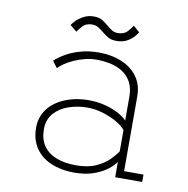

<svg xmlns="http://www.w3.org/2000/svg" viewBox="-76 -735 803 819"><g transform="rotate(10 325.0 -325.0)"><path d="M299 11Q255 11 219 0.2Q183 -10.5 157.8 -31Q132.5 -51.5 118.8 -81.2Q105 -111 105 -149Q105 -180.5 116.2 -205.5Q127.5 -230.5 147.2 -249Q167 -267.5 192.5 -279.8Q218 -292 246.8 -298Q275.5 -304 305 -304Q345.5 -304 379.8 -294.8Q414 -285.5 438.5 -271.8Q463 -258 474 -245V-348Q474 -387 459.5 -412.8Q445 -438.5 421.2 -453.2Q397.5 -468 368.5 -474Q339.5 -480 310 -480Q284 -480 259.2 -473.8Q234.5 -467.5 212.8 -457.8Q191 -448 174.5 -436.8Q158 -425.5 148 -415L127 -443.5Q143.5 -459.5 170.5 -475.2Q197.5 -491 234 -501.5Q270.5 -512 315 -512Q341.5 -512 368.8 -506.8Q396 -501.5 420.8 -490Q445.5 -478.5 465 -460Q484.5 -441.5 495.8 -415.5Q507 -389.5 507 -354.5V-32H591V0H474V-66.5Q463.5 -50 440 -32Q416.5 -14 381 -1.5Q345.5 11 299 11ZM300 -21Q351.5 -21 386.2 -36.8Q421 -52.5 442.2 -74Q463.5 -95.5 474 -112V-204Q461.5 -220.5 434.5 -236Q407.5 -251.5 373.8 -261.8Q340 -272 306 -272Q264.5 -272 226.2 -259Q188 -246 163.5 -218.8Q139 -191.5 139 -149Q139 -106.5 158.5 -78Q178 -49.5 214 -35.2Q250 -21 300 -21ZM377.5 -573.5Q354.5 -573.5 340 -582.5Q325.5 -591.5 313.5 -601.5Q302.5 -610.5 291.5 -617.5Q280.5 -624.5 265 -624.5Q238 -624.5 223.5 -608.5Q209 -592.5 203 -582.5L174 -606.5Q177 -612 189 -624.8Q201 -637.5 220.8 -648.5Q240.5 -659.5 266.5 -659.5Q289 -659.5 303.5 -650.5Q318 -641.5 329.5 -631.5Q340.5 -622 351.5 -614.8Q362.5 -607.5 378 -607.5Q405 -607.5 420 -624.2Q435 -641 440 -650.5L467.5 -626.5Q465 -621.5 454.5 -608.8Q444 -596 425 -584.8Q406 -573.5 377.5 -573.5Z"/></g></svg>

Font: Trispace Thin
Style: Regular
Weight: 100
Designer: Tyler Finck
Foundry: Etcetera Type Company
Version: Version 1.210